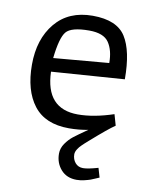

<svg xmlns="http://www.w3.org/2000/svg" viewBox="-82 -550 647 835"><g transform="rotate(10 242.0 -132.5)"><path d="M445 -242 123 -219Q128 -56 270 -56Q340 -56 427 -85L441 -36L442 -37L441 -36Q439 -36 439 -35Q413 -18 338 48Q337 49 330 55Q323 61 320 64Q317 67 310.5 73Q304 79 300.5 83.5Q297 88 293 94Q289 100 287 106Q285 112 285 117Q285 139 298 154.5Q311 170 333 170Q354 170 399 157L411 198Q410 198 397 204Q384 210 374 213.5Q364 217 347 221Q330 225 314 225Q270 225 244.5 196Q219 167 219 126Q219 102 233.5 81Q248 60 266.5 45.5Q285 31 327 2Q287 10 242 10Q137 10 86.5 -55.5Q36 -121 36 -235Q36 -348 95 -419Q154 -490 260 -490Q367 -490 406 -428.5Q445 -367 445 -242ZM122 -279 366 -300Q366 -356 343 -390Q320 -424 256 -424Q177 -424 154.5 -397Q132 -370 122 -279Z"/></g></svg>

Font: Enriqueta
Style: Regular
Weight: 400
Designer: Viviana Monsalve, Gustavo Ibarra
Foundry: Viviana Monsalve, Gustavo Ibarra
Version: Version 1.002